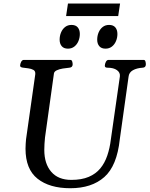

<svg xmlns="http://www.w3.org/2000/svg" viewBox="-20 -1023 824 1058"><path d="M367.2 14.2Q252.9 14.2 186.8 -38.3Q120.6 -90.8 120.6 -203.6Q120.6 -217.8 121.6 -231.2Q122.6 -244.6 123.5 -255.4L174.3 -613.3Q176.3 -630.9 164.3 -637.7Q152.3 -644.5 135.5 -646.5Q118.7 -648.4 105.2 -650.4Q91.8 -652.3 90.8 -660.2Q90.8 -670.9 96.4 -681.9Q102.1 -692.9 111.3 -692.9H367.7Q375 -692.9 377.7 -684.6Q380.4 -676.3 380.4 -668.5Q380.4 -651.4 361.8 -649.9Q344.7 -648.4 325.7 -645.3Q306.6 -642.1 293 -635.7Q279.3 -629.4 277.3 -618.7L228 -265.1Q226.1 -246.6 225.1 -229.5Q224.1 -212.4 224.1 -196.8Q224.1 -120.6 262.5 -76.2Q300.8 -31.7 373 -31.7Q429.7 -31.7 468.8 -48.3Q507.8 -64.9 532.5 -94.7Q557.1 -124.5 571 -165.3Q585 -206.1 590.8 -254.4L640.6 -602.1Q643.1 -623 624.5 -636.5Q606 -649.9 572.8 -649.9Q557.6 -649.9 557.6 -660.2Q557.6 -670.9 563.2 -681.9Q568.8 -692.9 578.1 -692.9H771.5Q779.3 -692.9 781.5 -684.1Q783.7 -675.3 783.7 -668.9Q783.7 -650.4 765.6 -649.9Q733.9 -647.9 712.4 -636Q690.9 -624 688.5 -600.6L640.1 -255.4Q624.5 -108.9 554.9 -47.4Q485.4 14.2 367.2 14.2ZM561.5 -754.9Q538.6 -754.9 527.1 -768.6Q515.6 -782.2 515.6 -804.2Q515.6 -825.7 523.4 -844.2Q531.2 -862.8 545.9 -874.3Q560.5 -885.7 581.1 -885.7Q604 -885.7 615.5 -872.1Q627 -858.4 627 -835.9Q627 -814.9 619.1 -796.4Q611.3 -777.8 596.7 -766.4Q582 -754.9 561.5 -754.9ZM354.5 -754.9Q331.5 -754.9 320.1 -768.6Q308.6 -782.2 308.6 -804.2Q308.6 -825.7 316.4 -844.2Q324.2 -862.8 338.9 -874.3Q353.5 -885.7 374 -885.7Q397 -885.7 408.4 -872.1Q419.9 -858.4 419.9 -835.9Q419.9 -814.9 412.1 -796.4Q404.3 -777.8 389.6 -766.4Q375 -754.9 354.5 -754.9ZM344.2 -934.6 354.5 -1003.4H641.6L631.3 -934.6Z"/></svg>

Font: Gelasio
Style: Italic
Weight: 400
Italic angle: -8.5°
Designer: Eben Sorkin
Foundry: Eben Sorkin
Version: Version 1.008